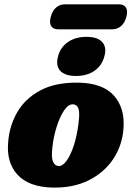

<svg xmlns="http://www.w3.org/2000/svg" viewBox="-20 -858 610 891"><path d="M344 -474.5Q456.5 -472.5 508.5 -414.5Q560.5 -356.5 553 -261.5Q547.5 -184 506.2 -121.2Q465 -58.5 393 -22Q321 14.5 223.5 12.5Q112.5 9.5 60.8 -47.8Q9 -105 18 -199Q23.5 -273.5 59.8 -336.8Q96 -400 166.2 -438Q236.5 -476 344 -474.5ZM251.5 -87.5Q271 -86.5 289.8 -113Q308.5 -139.5 323 -184.5Q337.5 -229.5 344 -283Q351 -335 344.2 -353.8Q337.5 -372.5 319.5 -374Q297.5 -375.5 277.2 -345.2Q257 -315 242.5 -268.2Q228 -221.5 223 -173.5Q217.5 -125.5 226.2 -107Q235 -88.5 251.5 -87.5ZM332.5 -505.5Q282 -505.5 259.8 -529.2Q237.5 -553 249.5 -597Q260.5 -639 295.5 -663Q330.5 -687 381 -687Q432.5 -687 454.2 -663Q476 -639 464.5 -597Q453 -553.5 418.5 -529.5Q384 -505.5 332.5 -505.5ZM215.5 -779.5Q223 -808.5 240.5 -823.2Q258 -838 281 -838H532Q555 -838 564.5 -823Q574 -808 566.5 -780Q559 -751.5 541.5 -736.8Q524 -722 501 -722H250Q227 -722 217.5 -737Q208 -752 215.5 -779.5Z"/></svg>

Font: Fraunces 72pt S100 Black
Style: Italic
Weight: 900
Italic angle: -16°
Version: Version 1.000; ttfautohint (v1.8.3)